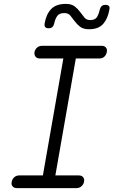

<svg xmlns="http://www.w3.org/2000/svg" viewBox="-20 -965 640 985"><path d="M264 -65H385Q399 -65 406.5 -56Q414 -47 411 -32Q408 -18 397.5 -9Q387 0 373 0H67Q52 0 44.5 -9Q37 -18 40 -32Q43 -47 53.5 -56Q64 -65 78 -65H200L305 -665H184Q170 -665 162.5 -674Q155 -683 157 -698Q160 -712 170.5 -721Q181 -730 196 -730H502Q516 -730 523.5 -721Q531 -712 528 -698Q525 -683 515 -674Q505 -665 491 -665H369ZM258 -844Q255 -832 248.5 -826Q242 -820 229 -820Q217 -820 212 -826Q207 -832 209 -845Q217 -892 242.5 -918.5Q268 -945 317 -945Q347 -945 363.5 -932Q380 -919 391.5 -903Q403 -887 413.5 -874.5Q424 -862 443 -862Q469 -862 478.5 -879Q488 -896 492 -916Q495 -928 502 -934Q509 -940 521 -940Q534 -940 539 -934Q544 -928 541 -915Q533 -869 509 -842Q485 -815 437 -815Q407 -815 390.5 -828Q374 -841 362.5 -857Q351 -873 340.5 -885.5Q330 -898 310 -898Q283 -898 272.5 -881.5Q262 -865 258 -844Z"/></svg>

Font: Maple Mono NL ExtraLight
Style: Italic
Weight: 275
Italic angle: -10°
Monospace: yes
Designer: subframe7536
Version: Version 7.000